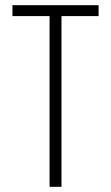

<svg xmlns="http://www.w3.org/2000/svg" viewBox="-20 -720 428 740"><path d="M217 0H171V-658H28V-700H360V-658H217Z"/></svg>

Font: Bebas Neue Book
Style: Regular
Weight: 400
Designer: Ryoichi Tsunekawa
Foundry: Ryoichi Tsunekawa
Version: Version 001.003